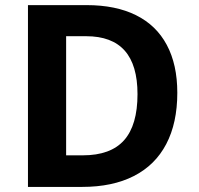

<svg xmlns="http://www.w3.org/2000/svg" viewBox="-20 -734 780 754"><path d="M302.7 0H89.8V-713.9H320.3Q434.6 -713.9 514.2 -674.3Q593.8 -634.8 635 -557.6Q676.3 -480.5 676.3 -369.6Q676.3 -251 632.8 -168.2Q589.4 -85.4 505.6 -42.7Q421.9 0 302.7 0ZM318.4 -591.8H239.7V-124H305.2Q414.6 -124 467.3 -183.3Q520 -242.7 520 -364.3Q520 -478.5 469.7 -535.2Q419.4 -591.8 318.4 -591.8Z"/></svg>

Font: Viking Open Sans
Style: Bold
Weight: 700
Foundry: Ascender Corporation
Version: Version 2.001